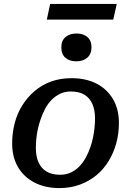

<svg xmlns="http://www.w3.org/2000/svg" viewBox="-20 -947 668 980"><path d="M442 -198Q450 -222 455 -246Q460 -270 462.5 -295Q465 -320 465 -343Q465 -386 451.5 -416.5Q438 -447 411 -463.5Q384 -480 341 -480Q311 -480 287 -468.5Q263 -457 244 -438Q225 -419 211 -393Q197 -367 187 -337Q179 -314 173.5 -289.5Q168 -265 165.5 -240Q163 -215 163 -192Q163 -149 176.5 -118.5Q190 -88 217.5 -71.5Q245 -55 287 -55Q317 -55 341.5 -66.5Q366 -78 384.5 -97Q403 -116 417.5 -142Q432 -168 442 -198ZM42 -215Q42 -269 55 -318.5Q68 -368 94 -409.5Q120 -451 157 -482.5Q194 -514 241 -531Q288 -548 345 -548Q418 -548 472 -520.5Q526 -493 556.5 -441.5Q587 -390 587 -319Q587 -265 573.5 -216Q560 -167 534.5 -125Q509 -83 472 -52.5Q435 -22 387.5 -4.5Q340 13 283 13Q211 13 156.5 -15Q102 -43 72 -94Q42 -145 42 -215ZM369 -634Q404 -634 425.5 -652.5Q447 -671 447 -706Q447 -740 426 -758Q405 -776 371 -776Q336 -776 314.5 -758Q293 -740 293 -705Q293 -670 314 -652Q335 -634 369 -634ZM236 -927H576L558 -847H219Z"/></svg>

Font: Roboto Serif Medium
Style: Italic
Weight: 500
Italic angle: -10°
Designer: Greg Gazdowicz
Foundry: Commercial Type
Version: Version 1.008